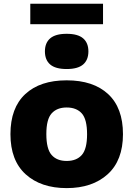

<svg xmlns="http://www.w3.org/2000/svg" viewBox="-20 -980 702 1011"><path d="M331 10.5Q195.5 10.5 115.2 -62.2Q35 -135 35 -273.5Q35 -412 113 -484.5Q191 -557 331 -557Q471.5 -557 549.5 -484.5Q627.5 -412 627.5 -273.5Q627.5 -135.5 547 -62.5Q466.5 10.5 331 10.5ZM331 -132.5Q383 -132.5 410.8 -164Q438.5 -195.5 438.5 -273Q438.5 -352 410.5 -383Q382.5 -414 331 -414Q280 -414 252 -383Q224 -352 224 -274Q224 -195.5 251.8 -164Q279.5 -132.5 331 -132.5ZM331 -616.5Q272 -616.5 244.2 -640.5Q216.5 -664.5 216.5 -709.5Q216.5 -754 244.2 -778Q272 -802 331 -802Q390 -802 417.8 -778Q445.5 -754 445.5 -709.5Q445.5 -664.5 417.8 -640.5Q390 -616.5 331 -616.5ZM139.5 -852.5V-960.5H522.5V-852.5Z"/></svg>

Font: Encode Sans Semi Expanded ExtraBold
Style: Regular
Weight: 800
Width: 6
Designer: Multiple Designers
Foundry: Impallari Type
Version: Version 3.000; ttfautohint (v1.8.3) -l 8 -r 50 -G 200 -x 14 